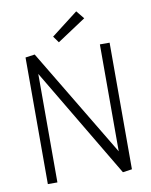

<svg xmlns="http://www.w3.org/2000/svg" viewBox="-104 -1063 905 1147"><g transform="rotate(-10 348.0 -489.5)"><path d="M547 8 144 -670H151V0H93V-768L150 -776L549 -111H544V-768H603V0ZM305 -823 277 -862 439 -987 479 -938Z"/></g></svg>

Font: Yaldevi Light
Style: Regular
Weight: 300
Designer: Sol Matas, Rajitha Manaperi, Kosala Senevirathne
Foundry: Mooniak
Version: Version 1.100